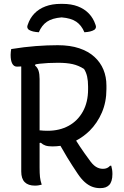

<svg xmlns="http://www.w3.org/2000/svg" viewBox="-20 -954 640 994"><path d="M38 -700Q106 -711 165.5 -715.5Q225 -720 279 -720Q343 -720 390.5 -704Q438 -688 469 -659.5Q500 -631 515.5 -593.5Q531 -556 531 -511V-493Q531 -426 507.5 -371.5Q484 -317 444 -277Q412 -246 374 -226Q384 -211 394 -195Q416 -162 442 -127Q459 -102 476 -91Q493 -80 513 -80Q525 -80 534 -84Q543 -88 550 -96H556Q559 -85 560.5 -75Q562 -65 562 -53Q562 -33 557.5 -18.5Q553 -4 545 4Q537 12 526 16Q515 20 498 20Q476 20 456.5 12.5Q437 5 418.5 -11.5Q400 -28 382 -55Q353 -98 328 -139Q310 -169 293 -199Q272 -196 251 -196Q229 -196 215.5 -200.5Q202 -205 191 -215L185 -214V-87Q185 -56 187 -37.5Q189 -19 196 2Q187 4 179.5 5.5Q172 7 161 7Q126 7 108 -11Q90 -29 90 -66V-610Q76 -609 68 -609Q52 -609 43.5 -624.5Q35 -640 35 -670Q35 -679 36 -686Q37 -693 38 -700ZM164 -621 161 -615Q174 -605 179.5 -588Q185 -571 185 -545V-279Q188 -279 190 -279Q203 -277 227 -277Q288 -277 335 -302.5Q382 -328 409 -376.5Q436 -425 436 -492V-506Q436 -536 431 -558Q426 -580 415 -597Q387 -615 356 -622Q325 -629 280 -629Q227 -629 184 -624Q174 -622 164 -621ZM181 -787Q164 -788 151.5 -791Q139 -794 129 -800Q123 -805 121.5 -811.5Q120 -818 124 -827Q135 -860 158 -884Q181 -908 215.5 -921Q250 -934 295 -934H303Q349 -934 383 -921Q417 -908 440 -884Q463 -860 474 -827Q478 -818 476.5 -811.5Q475 -805 469 -800Q459 -794 446.5 -791Q434 -788 417 -787Q402 -823 375 -841.5Q348 -860 299 -864Q250 -860 223 -841.5Q196 -823 181 -787Z"/></svg>

Font: Code D Ace
Style: Regular
Weight: 400
Version: Version 1.085; ttfautohint (v1.8.4.7-5d5b);Nerd Fonts 3.0.2